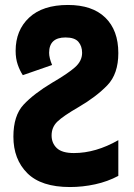

<svg xmlns="http://www.w3.org/2000/svg" viewBox="-20 -744 540 774"><path d="M262 10Q313 10 363.5 -1Q414 -12 457 -35V-179Q366 -127 278 -127Q230 -127 209 -147Q188 -167 188 -198Q188 -231 211 -253.5Q234 -276 298 -313Q368 -354 412.5 -400Q457 -446 457 -530Q457 -622 404.5 -673Q352 -724 254 -724Q152 -724 97.5 -673Q43 -622 43 -539Q43 -508 51.5 -483.5Q60 -459 72 -441L190 -482Q178 -511 178 -531Q178 -593 244 -593Q281 -593 296 -575.5Q311 -558 311 -531Q311 -498 282 -472.5Q253 -447 191 -411Q116 -366 75 -322Q34 -278 34 -193Q34 -102 90 -46Q146 10 262 10Z"/></svg>

Font: Noto Sans Mono Condensed Extra
Style: Regular
Weight: 800
Width: 3
Designer: Monotype Design Team
Foundry: Monotype Imaging Inc.
Version: Version 1.900